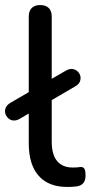

<svg xmlns="http://www.w3.org/2000/svg" viewBox="-41 -732 362 761"><path d="M226 9Q151 9 112 -35.5Q73 -80 73 -164V-666Q73 -689 85 -700.5Q97 -712 118 -712Q140 -712 152 -700.5Q164 -689 164 -666V-171Q164 -119 185.5 -93.5Q207 -68 247 -68Q256 -68 263 -68.5Q270 -69 277 -70Q288 -71 293 -64Q298 -57 298 -36Q298 -17 289.5 -6.5Q281 4 262 7Q253 8 244 8.5Q235 9 226 9ZM37 -261Q23 -253 11 -254.5Q-1 -256 -9 -264Q-17 -272 -20 -282.5Q-23 -293 -18.5 -304.5Q-14 -316 1 -325L220 -452Q234 -460 246 -458.5Q258 -457 266.5 -449Q275 -441 277.5 -430.5Q280 -420 275.5 -408.5Q271 -397 256 -389Z"/></svg>

Font: Nunito Medium
Style: Regular
Weight: 500
Designer: Vernon Adams
Foundry: Vernon Adams
Version: Version 3.601